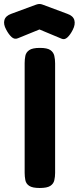

<svg xmlns="http://www.w3.org/2000/svg" viewBox="-79 -929 393 958"><path d="M119 9Q83 9 67 -1.5Q51 -12 47.5 -30Q44 -48 44 -67V-614Q44 -633 47.5 -650.5Q51 -668 67 -679Q83 -690 120 -690Q157 -690 172.5 -679Q188 -668 192 -650.5Q196 -633 196 -613V-66Q196 -47 192 -29.5Q188 -12 172 -1.5Q156 9 119 9ZM118 -909Q125 -909 130.5 -907Q136 -905 139 -904L257 -860Q286 -850 292 -828.5Q298 -807 284 -780Q272 -756 257.5 -742.5Q243 -729 228 -736L118 -782L10 -738Q-7 -731 -21.5 -744.5Q-36 -758 -48 -781Q-63 -808 -57 -829Q-51 -850 -23 -860L96 -904Q99 -905 105 -907Q111 -909 118 -909Z"/></svg>

Font: Fredoka SemiCondensed SemiBold
Style: Regular
Weight: 600
Width: 4
Designer: Ben Nathan
Foundry: Milena B. Brandão, Ben Nathan
Version: Version 2.001